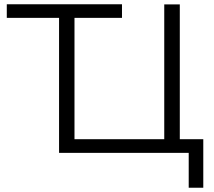

<svg xmlns="http://www.w3.org/2000/svg" viewBox="-20 -720 1007 905"><path d="M258.4 -656 277.6 -635.7H12V-700H555V-635.7H311.3L331.1 -656V-63.8H754.2V-699.4H827.5V0.6H258.4ZM869.5 164.8V-19.8L888.1 0.6H754.2V-63.8H938.2V164.8Z"/></svg>

Font: Montserrat Alternates Thin
Style: Regular
Weight: 100
Designer: Julieta Ulanovsky
Foundry: Julieta Ulanovsky
Version: Version 9.000